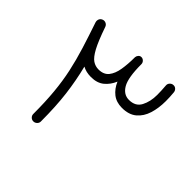

<svg xmlns="http://www.w3.org/2000/svg" viewBox="-156 -783 982 982"><g transform="rotate(45 335.5 -292.0)"><path d="M200.2 26.9Q189 26.9 181.2 19Q173.3 11.2 173.3 0Q173.3 -87.4 166.7 -157Q160.2 -226.6 146.7 -288.6Q133.3 -350.6 113.3 -415Q93.3 -479.5 66.9 -557.1Q64.5 -564.5 66.4 -572.8Q69.8 -586.9 83.5 -591.8Q93.8 -595.7 104.2 -591.1Q114.7 -586.4 118.7 -575.2Q145 -499 165.5 -460.7Q186 -422.4 205.6 -409.4Q225.1 -396.5 248 -396.5Q285.2 -396.5 304 -419.9Q322.8 -443.4 329.3 -482.9Q335.9 -522.5 335.9 -570.3Q335.9 -571.8 335.9 -573.2Q335.9 -573.2 335.9 -573.2Q336.9 -583 343.3 -589.8Q349.6 -596.7 358.9 -596.7Q369.1 -596.7 376.7 -588.9Q384.3 -581.1 384.3 -570.3Q384.3 -474.1 406.7 -435.3Q429.2 -396.5 468.3 -396.5Q515.1 -396.5 533.9 -432.4Q552.7 -468.3 552.7 -516.6Q552.7 -532.2 552 -547.6Q551.3 -563 549.8 -582.5Q548.8 -593.8 556.6 -602.3Q564.5 -610.8 575.2 -611.3Q586.4 -612.3 594.5 -604.7Q602.5 -597.2 603.5 -585.9Q605 -568.4 605.7 -554.2Q606.4 -540 606.4 -525.4Q606.4 -475.1 593.5 -433.6Q580.6 -392.1 551 -367.2Q521.5 -342.3 471.7 -342.3Q431.2 -342.3 403.8 -363.5Q376.5 -384.8 360.8 -421.4Q346.2 -386.2 319.1 -364Q292 -341.8 248 -341.8Q212.9 -341.8 187 -356Q207 -276.4 217.5 -192.6Q228 -108.9 228 0Q228 11.2 219.7 19Q211.4 26.9 200.2 26.9Z"/></g></svg>

Font: Mikhak Light
Style: Regular
Weight: 300
Designer: Amin Abedi
Version: Version 3.3